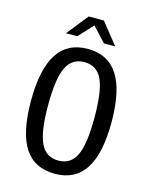

<svg xmlns="http://www.w3.org/2000/svg" viewBox="-117 -846 734 933"><g transform="rotate(15 250.0 -379.5)"><path d="M366.2 -301.8Q366.2 -435.5 339.4 -492.7Q312.5 -549.8 250 -549.8Q187.5 -549.8 160.2 -492.7Q132.8 -435.5 132.8 -301.8Q132.8 -168.9 160.2 -111.8Q187.5 -54.7 250 -54.7Q312.5 -54.7 339.4 -111.8Q366.2 -168.9 366.2 -301.8ZM452.1 -301.8Q452.1 -143.6 401.9 -65.9Q351.6 11.7 250 11.7Q146.5 11.7 96.7 -65.4Q46.9 -142.6 46.9 -301.8Q46.9 -460 97.2 -538.1Q147.5 -616.2 250 -616.2Q351.6 -616.2 401.9 -538.1Q452.1 -460 452.1 -301.8ZM211.9 -769.5H288.1L374 -662.1H317.4L250 -734.4L182.6 -662.1H126Z"/></g></svg>

Font: BabelStone Pseudographica Colour
Style: Regular
Weight: 400
Designer: Andrew West
Foundry: BabelStone
Version: Version 16.0.0